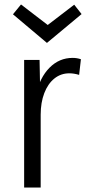

<svg xmlns="http://www.w3.org/2000/svg" viewBox="-20 -839 385 859"><path d="M88 0V-571H157L160 -416H141Q158 -492 201.5 -536Q245 -580 305 -580Q315 -580 324 -578.5Q333 -577 342 -574L334 -504Q311 -511 290 -511Q252 -511 223 -487.5Q194 -464 178 -422Q162 -380 162 -326V0ZM38 -775 74 -819 199 -723H188L312 -818L345 -776L190 -647Z"/></svg>

Font: Yaldevi
Style: Regular
Weight: 400
Designer: Sol Matas, Rajitha Manaperi, Kosala Senevirathne
Foundry: Mooniak
Version: Version 1.100